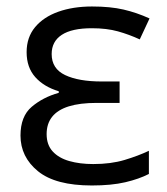

<svg xmlns="http://www.w3.org/2000/svg" viewBox="-20 -565 518 595"><path d="M350.6 -312.5V-246.1H279.3Q227.5 -246.1 193.1 -235.4Q158.7 -224.6 141.6 -203.1Q124.5 -181.6 124.5 -149.4Q124.5 -116.2 143.3 -95.7Q162.1 -75.2 194.8 -65.9Q227.5 -56.6 269 -56.6Q323.7 -56.6 366 -69.3Q408.2 -82 441.4 -97.7V-25.9Q411.1 -10.3 368.2 -0.2Q325.2 9.8 264.6 9.8Q151.9 9.8 97.7 -34.4Q43.5 -78.6 43.5 -145Q43.5 -204.6 78.4 -234.1Q113.3 -263.7 162.1 -277.3V-282.2Q116.2 -295.9 89.4 -325.9Q62.5 -356 62.5 -403.3Q62.5 -449.2 88.6 -480.7Q114.7 -512.2 160.6 -528.6Q206.5 -544.9 265.1 -544.9Q321.8 -544.9 362.8 -535.4Q403.8 -525.9 443.4 -507.8L413.1 -442.9Q380.4 -458 345.5 -467.8Q310.5 -477.5 264.6 -477.5Q202.6 -477.5 171.4 -457Q140.1 -436.5 140.1 -397.5Q140.1 -352.1 181.9 -332.3Q223.6 -312.5 294.9 -312.5Z"/></svg>

Font: Wonky
Style: Regular
Weight: 400
Designer: Monotype Design Team
Foundry: Monotype Imaging Inc.
Version: Version 3.000